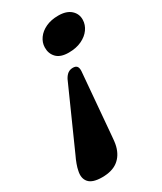

<svg xmlns="http://www.w3.org/2000/svg" viewBox="-196 -644 770 912"><g transform="rotate(-30 189.0 -188.0)"><path d="M83.7 196.8Q30.9 196.8 11.1 173.9Q-8.7 151.1 0.4 112.4Q2.6 99.3 9.7 79.7Q16.8 60.1 26.1 41.1L173.9 -290.2Q183.4 -307.7 194.9 -315.7Q206.5 -323.7 222 -323.7Q237.2 -323.7 243.8 -315.8Q250.5 -307.8 249.7 -289.9L221.4 43.1Q220.3 59.1 218.5 74.9Q216.8 90.7 213.7 102.5Q202.3 147.6 170.3 172.2Q138.3 196.8 83.7 196.8ZM285.6 -573Q330.4 -573 354.2 -551.5Q378.1 -529.9 377.2 -497.4Q376.5 -470.3 359.9 -447.1Q343.4 -423.9 313.3 -409.7Q283.2 -395.4 242.3 -395.4Q196.9 -395.4 175.5 -417.9Q154.1 -440.4 155.1 -474.2Q155.7 -500.4 171.9 -523Q188 -545.6 217.1 -559.3Q246.2 -573 285.6 -573Z"/></g></svg>

Font: Fraunces Wonky
Style: Italic
Weight: 900
Italic angle: -16°
Version: Version 1.000;[b76b70a41]